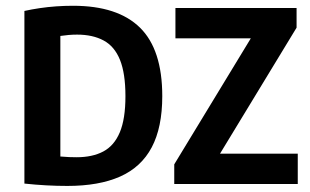

<svg xmlns="http://www.w3.org/2000/svg" viewBox="-20 -622 1049 649"><path d="M207.5 6.5Q172.5 6.5 136 4.5Q99.5 2.5 62.5 -1.5V-585Q87.5 -590.5 114.5 -594.5Q141.5 -598.5 169.8 -600.5Q198 -602.5 227 -602.5Q378 -602.5 453.2 -528.5Q528.5 -454.5 528.5 -297Q528.5 -191.5 493 -124.2Q457.5 -57 386 -25.2Q314.5 6.5 207.5 6.5ZM239 -90.5Q292.5 -90.5 329.2 -110Q366 -129.5 385 -174.8Q404 -220 404 -297Q404 -374 385.5 -419.8Q367 -465.5 330.2 -485.2Q293.5 -505 240.5 -505Q226.5 -505 212.2 -503.8Q198 -502.5 184 -500.5V-93Q200.5 -91.5 213.8 -91Q227 -90.5 239 -90.5ZM569 0V-66.5L840 -512.5L842 -492.5H573V-595H982.5V-528.5L711.5 -82.5L709 -102.5H986.5V0Z"/></svg>

Font: Encode Sans SC Condensed SemiBold
Style: Regular
Weight: 600
Width: 3
Designer: Multiple Designers
Foundry: Impallari Type
Version: Version 3.002